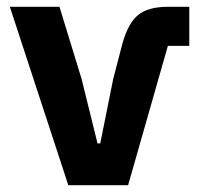

<svg xmlns="http://www.w3.org/2000/svg" viewBox="-20 -545 588 565"><path d="M357 0H181L9 -525H155L220 -313L267 -123H275L313 -312L340 -416Q357 -477 386.5 -501Q416 -525 474 -525H537V-410H474Z"/></svg>

Font: IBM Plex Sans Var
Style: Regular
Weight: 400
Designer: Mike Abbink, Paul van der Laan, Pieter van Rosmalen
Foundry: Bold Monday
Version: Version 3.000